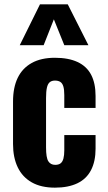

<svg xmlns="http://www.w3.org/2000/svg" viewBox="-20 -854 496 884"><path d="M233 10Q169 10 126 -14.5Q83 -39 61.5 -84Q40 -129 40 -191V-386Q40 -451 61.5 -495.5Q83 -540 126 -564Q169 -588 233 -588Q295 -588 337 -568.5Q379 -549 399.5 -510Q420 -471 420 -412V-357H276V-416Q276 -442 271.5 -456.5Q267 -471 257.5 -477Q248 -483 233 -483Q218 -483 209 -475.5Q200 -468 196 -450.5Q192 -433 192 -402V-175Q192 -128 202.5 -111.5Q213 -95 234 -95Q250 -95 259 -102Q268 -109 272 -124Q276 -139 276 -162V-232H420V-169Q420 -111 399 -70.5Q378 -30 336 -10Q294 10 233 10ZM71 -646 164 -834H292L387 -646H276L228 -765L181 -646Z"/></svg>

Font: Oswald SemiBold
Style: Regular
Weight: 600
Designer: Vernon Adams
Foundry: Vernon Adams
Version: Version 4.103;gftools[0.9.33.dev8+g029e19f]